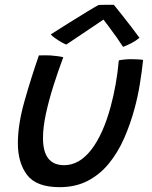

<svg xmlns="http://www.w3.org/2000/svg" viewBox="-20 -750 629 795"><path d="M472 -500Q479.5 -502 494.5 -503.5Q509.5 -505 523.5 -505Q535.5 -505 550 -504.2Q564.5 -503.5 572.5 -502Q567.5 -453.5 559.2 -402.8Q551 -352 538 -303.5Q520 -236.5 493.8 -177Q467.5 -117.5 430.2 -72.2Q393 -27 342.8 -1Q292.5 25 227 25Q131 25 92.5 -25.2Q54 -75.5 54 -157Q54 -234 80.8 -329Q107.5 -424 141 -520.5Q150.5 -521 163.8 -521Q177 -521 188.5 -520.5Q203.5 -519.5 218.2 -517.5Q233 -515.5 242 -513Q221 -457 201.8 -396.5Q182.5 -336 170.2 -279.5Q158 -223 158 -178Q158 -66 245.5 -66Q308 -66 357.5 -129.5Q407 -193 438.5 -309.5Q450.5 -354 459 -401.8Q467.5 -449.5 472 -500ZM451.5 -730Q466.5 -711.5 485.8 -687.2Q505 -663 524 -638.2Q543 -613.5 557.5 -593.5Q542.5 -581 523.8 -571.2Q505 -561.5 489.5 -556Q479 -572.5 462.8 -595.5Q446.5 -618.5 431 -639Q415.5 -659.5 408.5 -669Q394.5 -659.5 365.8 -640.2Q337 -621 306 -600Q275 -579 254.5 -565.5Q247 -568 234 -575.5Q221 -583 208.5 -591.8Q196 -600.5 190 -607.5Q225 -630 266 -655.5Q307 -681 341 -701.8Q375 -722.5 388.5 -729.5Q397.5 -730 418.8 -730.2Q440 -730.5 451.5 -730Z"/></svg>

Font: Grandstander
Style: Italic
Weight: 400
Italic angle: -15°
Designer: Tyler Finck
Foundry: Etcetera Type Co
Version: Version 1.200; ttfautohint (v1.8.3)